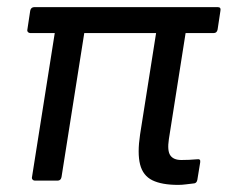

<svg xmlns="http://www.w3.org/2000/svg" viewBox="-20 -508 640 540"><path d="M481 12Q435 12 408.5 -1Q382 -14 374 -45.5Q366 -77 374 -130L419 -415H217L153 -10Q151 0 142 0H78Q74 0 71.5 -3Q69 -6 70 -10L134 -415H65Q61 -415 58.5 -418Q56 -421 57 -425L65 -478Q67 -488 77 -488H592Q602 -488 600 -478L592 -425Q590 -415 581 -415H502L455 -117Q450 -84 459 -71Q468 -58 490 -58Q500 -58 512 -58.5Q524 -59 534 -60Q545 -62 543 -51L535 -2Q533 8 524 8Q514 9 503 10.5Q492 12 481 12Z"/></svg>

Font: Sofia Sans Hairline
Style: Italic
Weight: 1
Italic angle: -9°
Designer: Botio Nikoltchev, Ani Petrova
Foundry: lettersoup
Version: Version 4.102